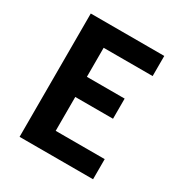

<svg xmlns="http://www.w3.org/2000/svg" viewBox="-171 -863 942 991"><g transform="rotate(30 300.0 -367.5)"><path d="M85 0V-735H523V-615H231V-442H456V-322H231V-120H523V0Z"/></g></svg>

Font: Iosevka Heavy Extended
Style: Regular
Weight: 900
Width: 7
Monospace: yes
Designer: Belleve Invis
Foundry: Belleve Invis
Version: Version 32.5.0; ttfautohint (v1.8.4)